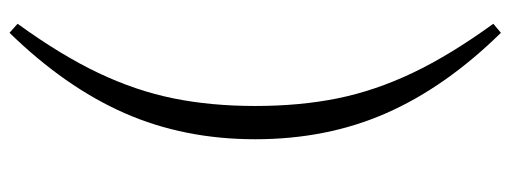

<svg xmlns="http://www.w3.org/2000/svg" viewBox="-355 -504 1074 404"><g transform="rotate(90 182.0 -302.0)"><path d="M203 -302Q203 -396 187 -475Q171 -554 133.5 -633Q96 -712 30 -803L49 -819Q163 -703 218 -578Q273 -453 273 -302Q273 -152 218 -27Q163 98 49 215L30 198Q96 107 133.5 28Q171 -51 187 -130Q203 -209 203 -302Z"/></g></svg>

Font: Noto Serif JP ExtraLight
Style: Regular
Weight: 400
Version: Version 2.003-H1;hotconv 1.1.1;makeotfexe 2.6.0